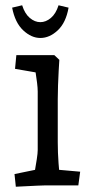

<svg xmlns="http://www.w3.org/2000/svg" viewBox="-20 -703 346 728"><path d="M40 5 35 -43 147 -66 107 -29Q109 -37 112.5 -57Q116 -77 119.5 -99.5Q123 -122 123 -134V-356Q123 -369 120.5 -389.5Q118 -410 114.5 -432Q111 -454 108 -469L147 -423L37 -442L42 -494H186L205 -476Q204 -461 202.5 -434.5Q201 -408 200 -379Q199 -350 199 -326V-164Q199 -125 202 -84Q205 -43 208 -25L171 -62L284 -52L277 0H150Q140 0 121 1Q102 2 80.5 3Q59 4 40 5ZM26 -674 64 -683Q74 -651 93 -635Q112 -619 133 -619Q154 -619 173 -635Q192 -651 202 -683L240 -674Q230 -617 199 -588Q168 -559 133 -559Q99 -559 68 -588Q37 -617 26 -674Z"/></svg>

Font: Andada Pro
Style: Regular
Weight: 400
Designer: Carolina Giovagnoli
Foundry: Huerta Tipografica
Version: Version 3.003